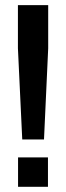

<svg xmlns="http://www.w3.org/2000/svg" viewBox="-20 -717 254 737"><path d="M148.9 -181.6H65.4L48.8 -531.7V-697.3H165V-531.7ZM164.1 0H49.3V-112.8H164.1Z"/></svg>

Font: Agdasima
Style: Bold
Weight: 700
Width: 3
Designer: The DocRepair Project, Patric King
Foundry: Google
Version: Version 2.002